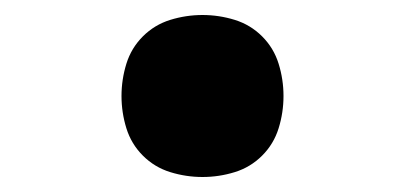

<svg xmlns="http://www.w3.org/2000/svg" viewBox="-20 -468 540 256"><path d="M250 -232Q228 -232 207 -238.5Q186 -245 170.5 -260.5Q155 -276 148.5 -297Q142 -318 142 -340Q142 -362 148.5 -383Q155 -404 170.5 -419.5Q186 -435 207 -441.5Q228 -448 250 -448Q272 -448 293 -441.5Q314 -435 329.5 -419.5Q345 -404 351.5 -383Q358 -362 358 -340Q358 -318 351.5 -297Q345 -276 329.5 -260.5Q314 -245 293 -238.5Q272 -232 250 -232Z"/></svg>

Font: Iosevka Aile Heavy
Style: Regular
Weight: 900
Designer: Belleve Invis
Foundry: Belleve Invis
Version: Version 31.1.0; ttfautohint (v1.8.4)